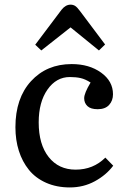

<svg xmlns="http://www.w3.org/2000/svg" viewBox="-20 -799 540 833"><path d="M159.2 -580.1 132.8 -605 247.1 -756.8Q264.6 -778.8 286.1 -778.8Q297.4 -778.8 306.2 -773.2Q314.9 -767.6 327.1 -751L436 -606L409.2 -580.1L286.1 -680.2ZM283.2 14.2Q225.6 14.2 179.9 -6.1Q134.3 -26.4 105.5 -62Q76.7 -97.7 61.8 -144.5Q46.9 -191.4 46.9 -247.1Q46.9 -373 114.7 -447Q182.6 -521 291 -521Q367.2 -521 418.7 -483.9Q470.2 -446.8 470.2 -390.1Q470.2 -362.3 453.4 -343.8Q436.5 -325.2 403.8 -325.2Q373.5 -325.2 359.4 -338.6Q345.2 -352.1 345.2 -373Q345.2 -394.5 373 -440.9Q350.1 -455.6 329.8 -460.2Q309.6 -464.8 283.2 -464.8Q224.1 -464.8 186 -410.4Q147.9 -356 147.9 -268.1Q147.9 -172.4 191.2 -117.7Q234.4 -63 308.1 -63Q384.8 -63 437 -115.2L471.2 -80.1Q440.9 -39.6 391.6 -12.7Q342.3 14.2 283.2 14.2Z"/></svg>

Font: Literata Book
Style: Regular
Weight: 400
Designer: Latin by Veronika Burian and Jose Scaglione. Greek by Irene Vlachou. Cyrillic by Vera Evstafieva
Foundry: TypeTogether
Version: Version 2.003;PS 002.003;hotconv 1.0.88;makeotf.lib2.5.64775